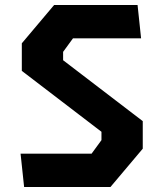

<svg xmlns="http://www.w3.org/2000/svg" viewBox="-20 -750 660 770"><path d="M62.5 -133.6H347.2L386.9 -188V-221.5L67.5 -465.8V-576.3L197.1 -730H531.7L545.8 -596.4H272.8L233.1 -542V-508.5L552.5 -264.2V-153.7L422.9 0H76.7Z"/></svg>

Font: Monaspace Krypton Var
Style: Regular
Weight: 400
Designer: Riley Cran and the Lettermatic Team
Version: Version 1.101 (Monaspace Krypton Var)